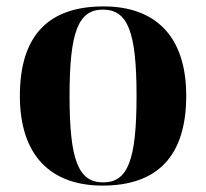

<svg xmlns="http://www.w3.org/2000/svg" viewBox="-20 -569 643 599"><path d="M300 10C471 10 561 -82 561 -270C561 -458 463 -549 303 -549C131 -549 42 -458 42 -270C42 -82 140 10 300 10ZM302 0C224 0 197 -70 197 -270C197 -469 224 -539 301 -539C379 -539 406 -469 406 -270C406 -70 379 0 302 0Z"/></svg>

Font: Noto Serif Display
Style: Bold
Weight: 700
Designer: Monotype Design Team
Foundry: Monotype Imaging Inc.
Version: Version 2.009